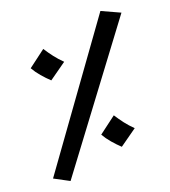

<svg xmlns="http://www.w3.org/2000/svg" viewBox="-92 -868 897 1014"><g transform="rotate(-10 356.5 -360.5)"><path d="M204 68 115 39 515 -789 623 -761ZM502 -63Q476 -80 450.5 -101Q425 -122 406 -145L489 -234Q512 -209 534.5 -188.5Q557 -168 586 -148ZM196 -473Q170 -490 144.5 -511Q119 -532 100 -555L183 -644Q206 -619 228.5 -598.5Q251 -578 280 -558Z"/></g></svg>

Font: Marhey Light
Style: Regular
Weight: 300
Designer: Nur Syamsi & Bustanul Arifin
Foundry: Namelatype
Version: Version 1.000